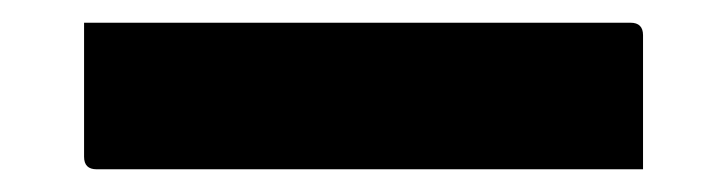

<svg xmlns="http://www.w3.org/2000/svg" viewBox="-20 37 640 169"><path d="M54 57H535Q546 57 546 68V186H65Q54 186 54 175Z"/></svg>

Font: Recursive Sn Lnr St
Style: Bold
Weight: 700
Version: Version 1.079;hotconv 1.0.112;makeotfexe 2.5.65598; ttfautoh